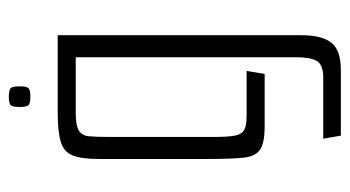

<svg xmlns="http://www.w3.org/2000/svg" viewBox="-199 -422 794 436"><g transform="rotate(-90 198.0 -204.0)"><path d="M108 173 101 133H240Q269 133 277.5 118.5Q286 104 286 72V-429H159Q131 -429 119.5 -422Q108 -415 106.5 -398.5Q105 -382 105 -353V-115Q105 -84 108 -68Q111 -52 121 -46.5Q131 -41 152 -41H255L248 0H128Q93 0 77 -10Q61 -20 58 -47.5Q55 -75 55 -127V-377Q55 -416 63 -436Q71 -456 94 -463Q117 -470 162 -470H336V84Q336 130 319 151.5Q302 173 257 173ZM197 -532Q179 -532 176 -538Q173 -544 173 -556Q173 -569 176 -575Q179 -581 196 -581Q214 -581 217 -575Q220 -569 220 -556Q220 -544 217 -538Q214 -532 197 -532Z"/></g></svg>

Font: Smooch Sans Thin
Style: Regular
Weight: 400
Version: Version 1.010